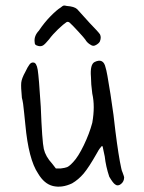

<svg xmlns="http://www.w3.org/2000/svg" viewBox="-20 -683 530 706"><path d="M425.8 -64.5Q427.7 -54.7 430.7 -48.8Q436.5 -33.2 436.5 -31.2Q436.5 -15.6 424.8 -6.3Q413.1 2.9 403.3 -4.9Q395.5 -9.8 381.8 -33.2Q369.1 -71.3 365.2 -107.4Q361.3 -124 360.4 -129.9Q359.4 -135.7 357.9 -142.1Q356.4 -148.4 353 -144.5Q349.6 -140.6 346.2 -136.2Q342.8 -131.8 335.9 -119.1Q306.6 -67.4 287.6 -44.9Q268.6 -22.5 245.1 -8.8Q208 8.8 174.8 1Q142.6 -6.8 120.1 -44.9Q85 -96.7 73.2 -224.6Q72.3 -228.5 68.8 -267.6Q65.4 -306.6 60.5 -323.2Q56.6 -363.3 58.1 -378.9Q59.6 -394.5 73.2 -418.9Q82 -437.5 88.4 -445.8Q94.7 -454.1 102.5 -453.1Q114.3 -453.1 118.7 -426.3Q123 -399.4 129.9 -291Q134.8 -163.1 141.1 -135.3Q147.5 -107.4 171.9 -81.1L185.5 -63.5H203.1Q218.8 -65.4 226.6 -68.4Q234.4 -71.3 249 -86.9Q267.6 -106.4 288.1 -148.9Q308.6 -191.4 319.3 -231.4Q330.1 -292 319.3 -338.9Q314.5 -375 314.5 -399.4Q310.5 -446.3 328.1 -455.1Q360.4 -470.7 368.2 -434.6Q373 -421.9 386.2 -336.9Q399.4 -252 404.3 -201.2Q416 -108.4 425.8 -64.5ZM203.1 -655.3Q210.9 -662.1 214.4 -662.6Q217.8 -663.1 225.6 -661.1Q252.9 -659.2 263.7 -649.4Q267.6 -645.5 309.6 -598.6Q342.8 -564.5 347.7 -556.6Q353.5 -544.9 346.7 -529.3Q343.8 -524.4 336.4 -519.5Q329.1 -514.6 323.2 -514.6Q317.4 -514.6 308.1 -521.5Q298.8 -528.3 293.9 -537.1Q290 -543 269 -565.9Q248 -588.9 236.3 -599.6Q230.5 -604.5 224.6 -601.6Q213.9 -594.7 193.8 -575.7Q173.8 -556.6 160.2 -538.1Q146.5 -521.5 139.2 -516.6Q131.8 -511.7 122.1 -513.7Q113.3 -515.6 110.4 -518.6Q107.4 -521.5 107.4 -528.3Q104.5 -550.8 123 -570.3Q142.6 -599.6 165.5 -623Q188.5 -646.5 203.1 -655.3Z"/></svg>

Font: JasonHandwriting4
Style: Regular
Weight: 400
Version: Version 1.01.21